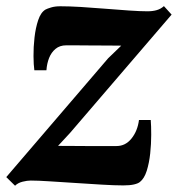

<svg xmlns="http://www.w3.org/2000/svg" viewBox="-35 -580 567 612"><path d="M351.5 -434.5Q337.5 -434.5 319.2 -434.8Q301 -435 281.2 -435Q261.5 -435 242 -435.2Q222.5 -435.5 205.2 -435.5Q188 -435.5 176 -435.5Q155.5 -435.5 142 -424.2Q128.5 -413 121.5 -395.2Q114.5 -377.5 113 -356H74.5Q72 -373 71.8 -401.2Q71.5 -429.5 75 -460.5Q78.5 -491.5 86.8 -516Q95 -540.5 110 -549.5Q115.5 -552.5 127.8 -556.2Q140 -560 157.5 -560Q185 -560 222.8 -557.8Q260.5 -555.5 300.5 -552.2Q340.5 -549 376.2 -546.5Q412 -544 435 -544Q452 -544 464.8 -547.8Q477.5 -551.5 487.5 -560.5L512 -533.5L188 -156L150 -115Q170 -115 192.5 -114.8Q215 -114.5 239.2 -114.5Q263.5 -114.5 288 -114.5Q312.5 -114.5 336.5 -114.5Q365 -114.5 384.2 -138.5Q403.5 -162.5 408 -197.5H445.5Q447 -179 447 -150.2Q447 -121.5 443.8 -91Q440.5 -60.5 432.8 -35.8Q425 -11 411 0Q405 5 391.8 8Q378.5 11 358 11Q330 11 289.2 8.5Q248.5 6 205 3.2Q161.5 0.5 123.5 -2Q85.5 -4.5 63 -4.5Q51.5 -4.5 36.8 -0.8Q22 3 13 12L-15 -15.5L309.5 -394Z"/></svg>

Font: Merriweather 36pt ExtraBold
Style: Italic
Weight: 800
Italic angle: -7.8°
Version: Version 2.101